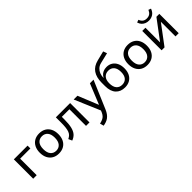

<svg xmlns="http://www.w3.org/2000/svg" viewBox="205 -2023 3528 3528"><g transform="rotate(-45 1968.5 -259.0)"><path d="M78 0V-503H435V-430H169V0Z M743 9Q669 9 615 -22.5Q561 -54 531 -112.5Q501 -171 501 -252Q501 -332 531 -390.5Q561 -449 615 -480.5Q669 -512 743 -512Q817 -512 871.5 -480.5Q926 -449 955.5 -390.5Q985 -332 985 -252Q985 -171 955.5 -112.5Q926 -54 871.5 -22.5Q817 9 743 9ZM743 -63Q811 -63 852 -111Q893 -159 893 -252Q893 -345 852 -392Q811 -439 743 -439Q674 -439 633.5 -392Q593 -345 593 -252Q593 -159 633.5 -111Q674 -63 743 -63Z M1081 12 1049 -59Q1084 -75 1107.5 -97.5Q1131 -120 1144.5 -155Q1158 -190 1164 -242Q1170 -294 1170 -368V-503H1541V0H1451V-432H1254V-366Q1254 -250 1236.5 -174.5Q1219 -99 1181.5 -55Q1144 -11 1081 12Z M1683 227 1662 153Q1709 142 1740 127.5Q1771 113 1792 90Q1813 67 1829 32L1854 -28L1852 10L1633 -503H1731L1906 -72H1880L2055 -503H2149L1918 39Q1897 88 1872.5 121Q1848 154 1819.5 175Q1791 196 1757 208Q1723 220 1683 227Z M2460 9Q2347 9 2281 -62Q2215 -133 2215 -270V-357Q2215 -497 2274 -583Q2333 -669 2457 -699L2641 -745L2668 -671L2464 -622Q2409 -609 2373 -575Q2337 -541 2319.5 -495Q2302 -449 2302 -397V-354H2288Q2300 -399 2326.5 -432Q2353 -465 2393 -482.5Q2433 -500 2481 -500Q2546 -500 2595 -470Q2644 -440 2671.5 -383.5Q2699 -327 2699 -249Q2699 -169 2669.5 -111Q2640 -53 2586 -22Q2532 9 2460 9ZM2457 -63Q2527 -63 2567.5 -109Q2608 -155 2608 -246Q2608 -335 2567.5 -382Q2527 -429 2457 -429Q2387 -429 2346.5 -383Q2306 -337 2306 -252Q2306 -157 2346.5 -110Q2387 -63 2457 -63Z M3043 9Q2969 9 2915 -22.5Q2861 -54 2831 -112.5Q2801 -171 2801 -252Q2801 -332 2831 -390.5Q2861 -449 2915 -480.5Q2969 -512 3043 -512Q3117 -512 3171.5 -480.5Q3226 -449 3255.5 -390.5Q3285 -332 3285 -252Q3285 -171 3255.5 -112.5Q3226 -54 3171.5 -22.5Q3117 9 3043 9ZM3043 -63Q3111 -63 3152 -111Q3193 -159 3193 -252Q3193 -345 3152 -392Q3111 -439 3043 -439Q2974 -439 2933.5 -392Q2893 -345 2893 -252Q2893 -159 2933.5 -111Q2974 -63 3043 -63Z M3415 0V-503H3498V-86H3471L3783 -503H3859V0H3776V-418H3804L3491 0ZM3637 -549Q3594 -549 3558 -564Q3522 -579 3496.5 -607.5Q3471 -636 3458 -679L3510 -698Q3528 -650 3559 -627.5Q3590 -605 3637 -605Q3685 -605 3716 -626Q3747 -647 3770 -697L3819 -679Q3794 -611 3746.5 -580Q3699 -549 3637 -549Z"/></g></svg>

Font: Mulish Medium
Style: Regular
Weight: 500
Designer: Vernon Adams
Foundry: Vernon Adams
Version: Version 3.603; ttfautohint (v1.8.3)